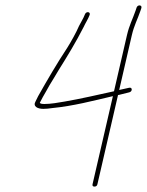

<svg xmlns="http://www.w3.org/2000/svg" viewBox="-20 -636 543 709"><path d="M127.1 -256 127.3 -257C132.7 -267.5 142.9 -287.1 149.8 -298L163.3 -322C176.4 -342.2 182.3 -354.2 196.5 -377C227.4 -426.3 261.5 -482 288.7 -536C295 -549.8 305.6 -566.2 311.1 -581C315.2 -593 297.7 -595 293.6 -583C287.8 -567.6 278.8 -554.2 271.7 -540C262.5 -517.8 241.6 -480.4 228 -459C189.7 -401 155 -341.4 120.9 -281C117 -273 113.9 -266.7 111.5 -262C100.1 -242.6 119.2 -234 140 -234C149.4 -234 160.6 -235 173.7 -237C249.5 -244.4 322.7 -263.5 396.9 -281L321.8 44C320.5 50 322.8 53 328.8 53C334.8 53 338.5 50 339.8 44L415.8 -285C418 -285.7 419.7 -286 421 -286L457.1 -295C469.7 -297.7 469.6 -314.7 457 -312L421.2 -304C420.5 -304 420.1 -303.8 420.1 -303.5L466.8 -506C475.2 -542.3 487.5 -563.5 498.6 -596L501.9 -606C506 -618 488.5 -620 484.4 -608L481.1 -598C469.4 -564 457.7 -544.3 448.8 -506L401 -299C342.3 -286.1 276 -270.8 218.8 -261C194.5 -256.9 168.2 -252 144.2 -252C136.5 -252 129.6 -252.7 127.1 -256Z"/></svg>

Font: HoneyBee
Style: BLnIt
Weight: 100
Foundry: Cannot Into Space Fonts
Version: Version 0.89